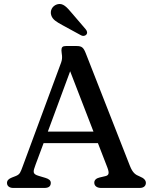

<svg xmlns="http://www.w3.org/2000/svg" viewBox="-20 -927 758 947"><path d="M380.5 -752.5C389 -748 400.5 -749.5 406 -756.5C412.5 -764.5 409.5 -775 402 -783.5L336 -860.5C310 -891 291 -914.5 261.5 -905.5C237 -897.5 226 -874 232.5 -852.5C239 -830.5 258 -819.5 287 -803.5ZM669.5 -56.5C647 -65.5 634.5 -74.5 620.5 -109.5L403.5 -663C392 -692.5 384 -700 357.5 -700H305.5C289 -700 283 -694.5 283 -679C283 -664 291 -644.5 281.5 -618.5L92 -106.5C81 -77.5 79 -67 57 -58.5L39 -51.5C22.5 -45 14.5 -37 14.5 -24.5C14.5 -8.5 28 0 45 0H199C220.5 0 230.5 -8.5 230.5 -25C230.5 -37.5 220.5 -44.5 204.5 -49.5L171 -59.5C139 -69 142.5 -79.5 155.5 -115L195 -221H463L509.5 -101C520.5 -72 516.5 -62.5 500.5 -58.5L471 -51.5C456 -48 445 -40 445 -26C445 -8 461 0 478.5 0H669C691.5 0 699.5 -12.5 699.5 -25C699.5 -37 691 -48 669.5 -56.5ZM326 -575.5 441 -278H216Z"/></svg>

Font: dr Title
Style: Regular
Weight: 400
Version: Version 1.000;hotconv 1.0.109;makeotfexe 2.5.65596